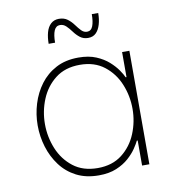

<svg xmlns="http://www.w3.org/2000/svg" viewBox="-83 -802 783 883"><g transform="rotate(-10 308.5 -360.5)"><path d="M308 -540Q356 -540 390.5 -525.5Q425 -511 448.5 -490Q472 -469 486.5 -448Q501 -427 507 -413H511V-530H545V0H511V-117H507Q501 -104 486.5 -82.5Q472 -61 448.5 -40Q425 -19 390.5 -4.5Q356 10 308 10Q248 10 203.5 -13Q159 -36 129.5 -75.5Q100 -115 85 -164Q70 -213 70 -265Q70 -316 85 -365Q100 -414 129.5 -453.5Q159 -493 203.5 -516.5Q248 -540 308 -540ZM309 -506Q240 -506 194.5 -470.5Q149 -435 126.5 -380Q104 -325 104 -265Q104 -205 126.5 -150Q149 -95 194.5 -59.5Q240 -24 309 -24Q377 -24 422.5 -59.5Q468 -95 490.5 -150Q513 -205 513 -265Q513 -325 490.5 -380Q468 -435 422.5 -470.5Q377 -506 309 -506ZM369 -621Q347 -621 331.5 -633Q316 -645 304 -661.5Q292 -678 279.5 -690Q267 -702 251 -702Q232 -702 223.5 -682Q215 -662 215 -626H185Q185 -655 191.5 -679Q198 -703 213 -717Q228 -731 251 -731Q275 -731 291 -719Q307 -707 319 -690.5Q331 -674 342.5 -662Q354 -650 369 -650Q388 -650 396 -670.5Q404 -691 404 -726H434Q434 -697 427 -673Q420 -649 406 -635Q392 -621 369 -621Z"/></g></svg>

Font: Be Vietnam Pro Variable Thin
Style: Regular
Weight: 100
Designer: Lam Bao, Tony Le, Vietanh Nguyen
Foundry: Yellow Type Foundry
Version: Version 1.002